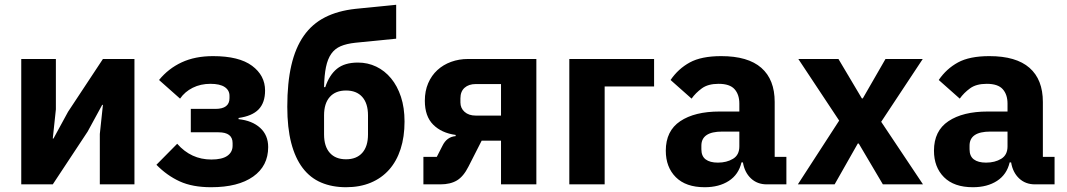

<svg xmlns="http://www.w3.org/2000/svg" viewBox="-20 -772 4466 804"><path d="M69 -525H214V-314L201 -192H204L265 -304L411 -525H543V0H398V-211L411 -333H408L347 -221L201 0H69Z M864 12Q786 12 732.5 -12.5Q679 -37 635 -82L722 -170Q780 -104 865 -104Q910 -104 932 -119.5Q954 -135 954 -162V-173Q954 -218 895 -218H779V-316H882Q941 -316 941 -361V-371Q941 -394 921 -407.5Q901 -421 861 -421Q820 -421 787 -404.5Q754 -388 734 -359L646 -437Q685 -485 741 -511Q797 -537 872 -537Q981 -537 1035.5 -496.5Q1090 -456 1090 -393Q1090 -342 1063 -314Q1036 -286 979 -278V-273Q1036 -267 1069.5 -236.5Q1103 -206 1103 -156Q1103 -77 1040 -32.5Q977 12 864 12Z M1429 12Q1371 12 1325 -7.5Q1279 -27 1247.5 -68.5Q1216 -110 1199.5 -173.5Q1183 -237 1183 -325Q1183 -425 1200 -498.5Q1217 -572 1252 -622Q1287 -672 1341 -699.5Q1395 -727 1469 -735L1639 -752V-610L1468 -593Q1431 -589 1406.5 -578.5Q1382 -568 1367 -546.5Q1352 -525 1345 -491Q1338 -457 1337 -407H1342Q1359 -458 1391 -484Q1423 -510 1479 -510Q1520 -510 1555.5 -493Q1591 -476 1617.5 -444Q1644 -412 1659 -366.5Q1674 -321 1674 -263Q1674 -199 1657.5 -148Q1641 -97 1609.5 -61.5Q1578 -26 1532.5 -7Q1487 12 1429 12ZM1429 -105Q1473 -105 1497 -132Q1521 -159 1521 -209V-289Q1521 -339 1497 -366Q1473 -393 1429 -393Q1385 -393 1361 -366Q1337 -339 1337 -289V-209Q1337 -159 1361 -132Q1385 -105 1429 -105Z M1753 -115H1809L1833 -162Q1851 -199 1888 -202V-207Q1829 -215 1794 -250Q1759 -285 1759 -350Q1759 -391 1773 -423.5Q1787 -456 1811.5 -478.5Q1836 -501 1869 -513Q1902 -525 1940 -525H2226V0H2078V-183H1997L1942 -75Q1921 -33 1893.5 -16.5Q1866 0 1824 0H1753ZM2078 -288V-420H1972Q1943 -420 1925.5 -404.5Q1908 -389 1908 -360V-343Q1908 -319 1925.5 -303.5Q1943 -288 1972 -288Z M2364 -525H2719V-410H2512V0H2364Z M2768 0ZM3191 0Q3151 0 3124.5 -25Q3098 -50 3091 -92H3085Q3073 -41 3032 -14.5Q2991 12 2931 12Q2852 12 2810 -30Q2768 -72 2768 -141Q2768 -224 2828.5 -264.5Q2889 -305 2993 -305H3076V-338Q3076 -376 3056 -398.5Q3036 -421 2989 -421Q2945 -421 2919 -402Q2893 -383 2876 -359L2788 -437Q2820 -484 2868.5 -510.5Q2917 -537 3000 -537Q3112 -537 3168 -488Q3224 -439 3224 -345V-115H3273V0ZM2986 -91Q3023 -91 3049.5 -107Q3076 -123 3076 -159V-221H3004Q2917 -221 2917 -162V-147Q2917 -118 2935 -104.5Q2953 -91 2986 -91Z M3321 0ZM3321 0 3494 -267 3323 -525H3491L3589 -360H3593L3688 -525H3844L3670 -262L3845 0H3677L3576 -171H3572L3475 0Z M3891 0ZM4314 0Q4274 0 4247.5 -25Q4221 -50 4214 -92H4208Q4196 -41 4155 -14.5Q4114 12 4054 12Q3975 12 3933 -30Q3891 -72 3891 -141Q3891 -224 3951.5 -264.5Q4012 -305 4116 -305H4199V-338Q4199 -376 4179 -398.5Q4159 -421 4112 -421Q4068 -421 4042 -402Q4016 -383 3999 -359L3911 -437Q3943 -484 3991.5 -510.5Q4040 -537 4123 -537Q4235 -537 4291 -488Q4347 -439 4347 -345V-115H4396V0ZM4109 -91Q4146 -91 4172.5 -107Q4199 -123 4199 -159V-221H4127Q4040 -221 4040 -162V-147Q4040 -118 4058 -104.5Q4076 -91 4109 -91Z"/></svg>

Font: Aneliza ExtraBold
Style: Regular
Weight: 800
Designer: Mike Abbink, Paul van der Laan, Pieter van Rosmalen
Foundry: Bold Monday
Version: Version 3.001;September 8, 2019;FontCreator 11.5.0.2425 64-b